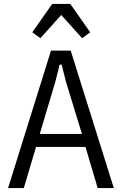

<svg xmlns="http://www.w3.org/2000/svg" viewBox="-20 -955 619 975"><path d="M476 0 414 -209H163L101 0H21L239 -698H339L558 0ZM315 -540 293 -627H283L261 -540L182 -275H396ZM337 -935 438 -791 397 -761 291 -879 185 -761 144 -791 245 -935Z"/></svg>

Font: IBM Plex Sans Condensed
Style: Regular
Weight: 400
Width: 3
Designer: Mike Abbink, Paul van der Laan, Pieter van Rosmalen
Foundry: Bold Monday
Version: Version 1.1